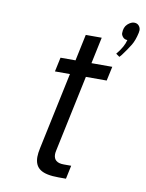

<svg xmlns="http://www.w3.org/2000/svg" viewBox="-85 -799 664 874"><g transform="rotate(10 247.0 -362.5)"><path d="M216.3 -458H147L161.1 -523.9H230.5L256.3 -646H330.1L304.2 -523.9H400.4L386.2 -458H290L215.3 -105Q212.9 -94.2 212.9 -86.9Q212.9 -47.9 260.3 -47.9H294.4L281.2 14.2H247.1Q188 14.2 161.9 -3.7Q135.7 -21.5 135.7 -61Q135.7 -78.6 141.1 -103ZM493.7 -709 492.2 -697.3Q484.4 -661.6 471.2 -639.6Q455.1 -613.3 434.1 -585.4L424.3 -574.2L407.7 -585.9Q439.5 -624 446.8 -655.8Q433.6 -655.8 425.8 -665Q418 -674.3 418 -682.6Q418 -710.4 433.8 -724.9Q449.7 -739.3 463.9 -739.3Q478 -739.3 485.8 -730.2Q493.7 -721.2 493.7 -709Z"/></g></svg>

Font: Tuffy
Style: Italic
Weight: 400
Italic angle: -12°
Designer: Thatcher Ulrich, Karoly Barta and Michael Everson
Version: Version 001.271